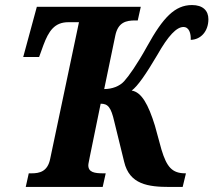

<svg xmlns="http://www.w3.org/2000/svg" viewBox="-20 -741 846 761"><path d="M82 0H387L399 -54H389C355 -54 330 -58 330 -86C330 -92 333 -103 336 -120L379 -330C408 -330 420 -316 433 -259L472 -100C493 -10 567 0 653 0H704L717 -54H715C662 -54 641 -79 620 -148L594 -243C568 -327 541 -376 502 -382C526 -400 558 -446 604 -524C647 -600 680 -634 707 -634C730 -634 737 -608 736 -583C776 -584 806 -617 806 -665C806 -699 784 -721 741 -721C673 -721 626 -671 564 -559C522 -483 490 -439 472 -419C454 -399 424 -388 393 -388L437 -600C448 -653 480 -660 516 -660H526L538 -714H126L72 -515H135L152 -562C173 -618 196 -653 251 -653H293L179 -112C169 -61 137 -54 105 -54H94Z"/></svg>

Font: Noto Serif Condensed Extra
Style: Italic
Weight: 800
Width: 3
Italic angle: -12°
Designer: Monotype Design Team
Foundry: Monotype Imaging Inc.
Version: Version 1.901